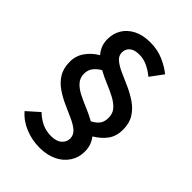

<svg xmlns="http://www.w3.org/2000/svg" viewBox="-222 -784 952 952"><g transform="rotate(45 254.5 -308.0)"><path d="M237.3 71.8Q184.1 71.8 136.2 52.2Q88.4 32.7 56.6 -4.4L119.6 -60.5Q144 -36.6 172.9 -22.9Q201.7 -9.3 237.3 -9.3Q273.9 -9.3 293.5 -26.4Q313 -43.5 313 -67.9Q313 -93.3 293.5 -110.1Q273.9 -127 242.9 -140.9Q211.9 -154.8 177.5 -170.2Q143.1 -185.5 112.1 -206.5Q81.1 -227.5 61.5 -258.8Q42 -290 42 -336.4Q42 -377.9 65.2 -410.6Q88.4 -443.4 125.5 -465.3Q111.3 -481 103 -501.2Q94.7 -521.5 94.7 -547.9Q94.7 -586.4 113.3 -617.7Q131.8 -648.9 168.2 -667.7Q204.6 -686.5 256.8 -686.5Q308.1 -686.5 349.6 -668.2Q391.1 -649.9 420.4 -626L370.6 -558.6Q346.7 -578.6 319.3 -591.8Q292 -605 261.7 -605Q225.6 -605 208.7 -589.6Q191.9 -574.2 191.9 -551.3Q191.9 -527.8 211.7 -511.2Q231.4 -494.6 262.9 -480.7Q294.4 -466.8 329.6 -451.2Q364.7 -435.5 396.2 -414.1Q427.7 -392.6 447.5 -361.3Q467.3 -330.1 467.3 -284.2Q467.3 -238.3 444.6 -207.3Q421.9 -176.3 383.3 -153.3Q396 -137.2 403.1 -117.7Q410.2 -98.1 410.2 -73.7Q410.2 -32.2 388.9 0.7Q367.7 33.7 329.1 52.7Q290.5 71.8 237.3 71.8ZM324.7 -200.7Q349.6 -213.4 362.3 -230.5Q375 -247.6 375 -275.4Q375 -305.7 357.2 -325.7Q339.4 -345.7 310.5 -360.8Q281.7 -376 248.5 -389.6Q215.3 -403.3 185.1 -419.9Q161.1 -405.8 147.5 -387.7Q133.8 -369.6 133.8 -343.8Q133.8 -314.5 151.9 -294.4Q169.9 -274.4 199 -259.8Q228 -245.1 261.2 -231.4Q294.4 -217.8 324.7 -200.7Z"/></g></svg>

Font: Varta Light
Style: Bold
Weight: 700
Version: Version 1.004